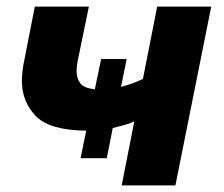

<svg xmlns="http://www.w3.org/2000/svg" viewBox="-20 -559 675 579"><path d="M285 -381H362L345 -297Q380 -306 411 -321L454 -539H617L509 0H347L385 -193Q370 -186 353.5 -181.5Q337 -177 320 -173L302 -82H223L240 -165Q129 -166 87.5 -209.5Q46 -253 46 -315Q46 -343 53 -376L85 -539H248L214 -374Q211 -357.5 211 -345Q211 -323 222 -308Q233 -293 266 -290Z"/></svg>

Font: Argentum Sans SemiBold
Style: Italic
Weight: 600
Italic angle: -11°
Designer: Julieta Ulanovsky (font), Cristiano Sobral (main changes and remaster)
Foundry: Julieta Ulanovsky (font), Cristiano Sobral (main changes and remaster)
Version: Version 2.007;June 15, 2022;FontCreator 14.0.0.2814 64-bit; 